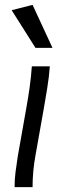

<svg xmlns="http://www.w3.org/2000/svg" viewBox="-20 -770 262 790"><path d="M40 0Q40 -32 44 -63Q48 -94 53 -126L88 -324Q96 -368 102 -411Q108 -454 111 -497H185Q182 -454 174 -405Q166 -356 160 -322L126 -131Q114 -65 114 0ZM126 -573 28 -728 114 -750 196 -573Z"/></svg>

Font: Livvic
Style: Italic
Weight: 400
Italic angle: -10°
Designer: Jacques Le Bailly, Baron von Fonthausen
Version: Version 1.001; ttfautohint (v1.8.2)